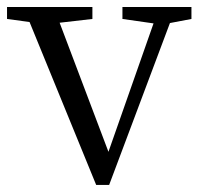

<svg xmlns="http://www.w3.org/2000/svg" viewBox="-23 -522 576 549"><path d="M252 6.8 61.5 -459 -2.9 -467.8V-502H241.2V-467.8L147.5 -457L287.1 -87.9L416 -455.1L327.1 -467.8V-502H524.4V-467.8L462.9 -456.1L289.1 6.8Z"/></svg>

Font: Bpmf Zihi Box R
Style: R
Weight: 400
Foundry: But Ko
Version: Version 1.320